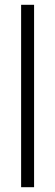

<svg xmlns="http://www.w3.org/2000/svg" viewBox="-20 -780 229 800"><path d="M122 0V-760H68V0Z"/></svg>

Font: Noto Sans Thai Looped ExtraCondensed Light
Style: Regular
Weight: 300
Width: 2
Designer: Sasikarn Vongin, Ben Mitchell
Foundry: The Fontpad Ltd
Version: Version 1.001